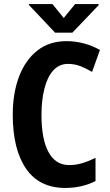

<svg xmlns="http://www.w3.org/2000/svg" viewBox="-20 -926 547 956"><path d="M382.8 -595.7Q352.1 -607.9 318.4 -607.9Q274.9 -607.9 245.1 -575.2Q215.8 -543 201.2 -484.9Q186.5 -427.2 186.5 -353.5Q186.5 -233.9 221.2 -169.4Q256.3 -104 324.2 -104Q359.9 -104 393.6 -114.7Q424.3 -124.5 455.6 -140.1V-24.4Q387.7 9.8 305.2 9.8Q175.8 9.8 109.9 -85.9Q43.5 -182.6 43.5 -354.5Q43.5 -461.4 74.7 -544.4Q106 -627 166 -674.3Q225.6 -721.2 311.5 -721.2Q355 -721.2 398.9 -709.5Q441.4 -697.8 477.5 -677.2L438.5 -567.9Q410.6 -584.5 382.8 -595.7ZM297.4 -836.4 354 -905.8H471.2V-900.4L340.3 -763.2H254.4L124 -901.4V-905.8H241.2Z"/></svg>

Font: MAUL Condensed Bold
Style: Condensed Bold
Weight: 700
Designer: MAUL
Version: Version 1.0; 2020; ttfautohint (v1.8.3)